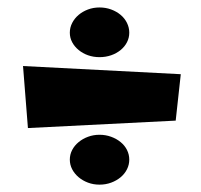

<svg xmlns="http://www.w3.org/2000/svg" viewBox="-20 -588 541 517"><path d="M466.8 -388.2 453.1 -263.2 55.2 -243.2 42 -410.2ZM328.1 -500Q328.1 -486.3 322 -474.4Q315.9 -462.4 304.9 -453.4Q293.9 -444.3 279.3 -439.2Q264.6 -434.1 248 -434.1Q231.4 -434.1 217 -439.2Q202.6 -444.3 191.7 -453.4Q180.7 -462.4 174.3 -474.4Q168 -486.3 168 -500Q168 -513.7 174.3 -526.1Q180.7 -538.6 191.7 -547.9Q202.6 -557.1 217 -562.5Q231.4 -567.9 248 -567.9Q264.6 -567.9 279.3 -562.5Q293.9 -557.1 304.9 -547.9Q315.9 -538.6 322 -526.1Q328.1 -513.7 328.1 -500ZM328.1 -158.2Q328.1 -144.5 322 -132.3Q315.9 -120.1 304.9 -110.8Q293.9 -101.6 279.3 -96.2Q264.6 -90.8 248 -90.8Q231.4 -90.8 217 -96.2Q202.6 -101.6 191.7 -110.8Q180.7 -120.1 174.3 -132.3Q168 -144.5 168 -158.2Q168 -171.9 174.3 -184.1Q180.7 -196.3 191.7 -205.3Q202.6 -214.4 217 -219.7Q231.4 -225.1 248 -225.1Q264.6 -225.1 279.3 -219.7Q293.9 -214.4 304.9 -205.3Q315.9 -196.3 322 -184.1Q328.1 -171.9 328.1 -158.2Z"/></svg>

Font: Peralta
Style: Regular
Weight: 400
Designer: Astigmatic (AOETI)
Foundry: Astigmatic (AOETI)
Version: Version 1.000